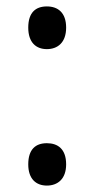

<svg xmlns="http://www.w3.org/2000/svg" viewBox="-20 -566 293 598"><path d="M68 -480C68 -434 92 -413 126 -413C159 -413 186 -433 186 -480C186 -527 160 -546 126 -546C91 -546 68 -527 68 -480ZM68 -54C68 -9 92 12 126 12C159 12 186 -8 186 -54C186 -102 160 -120 126 -120C91 -120 68 -101 68 -54Z"/></svg>

Font: Noto Sans Lao SemiCondensed
Style: Regular
Weight: 400
Width: 4
Designer: Monotype Design Team
Foundry: Monotype Imaging Inc.
Version: Version 2.003